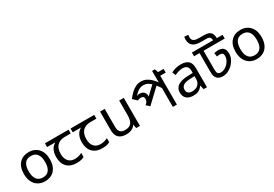

<svg xmlns="http://www.w3.org/2000/svg" viewBox="54 -2041 4544 3179"><g transform="rotate(-30 2326.0 -451.0)"><path d="M551 -269Q551 -180 520.5 -117.5Q490 -55 434 -22.5Q378 10 301 10Q230 10 174.5 -22.5Q119 -55 87 -117.5Q55 -180 55 -269Q55 -402 122 -474Q189 -546 304 -546Q377 -546 432.5 -513.5Q488 -481 519.5 -419.5Q551 -358 551 -269ZM146 -269Q146 -206 162.5 -159.5Q179 -113 214 -88Q249 -63 303 -63Q357 -63 392 -88Q427 -113 443.5 -159.5Q460 -206 460 -269Q460 -333 443 -378Q426 -423 391.5 -447.5Q357 -472 302 -472Q220 -472 183 -418Q146 -364 146 -269Z M906 10Q788 10 723 -57Q658 -124 658 -245Q658 -325 687 -380.5Q716 -436 770 -465H611V-537H1063V-465H950Q856 -465 802.5 -411.5Q749 -358 749 -252Q749 -165 792 -114.5Q835 -64 915 -64Q952 -64 986 -73.5Q1020 -83 1052 -99V-21Q1023 -5 988 2.5Q953 10 906 10Z M1396 10Q1278 10 1213 -57Q1148 -124 1148 -245Q1148 -325 1177 -380.5Q1206 -436 1260 -465H1101V-537H1553V-465H1440Q1346 -465 1292.5 -411.5Q1239 -358 1239 -252Q1239 -165 1282 -114.5Q1325 -64 1405 -64Q1442 -64 1476 -73.5Q1510 -83 1542 -99V-21Q1513 -5 1478 2.5Q1443 10 1396 10Z M2118 -536V0H2046L2033 -71H2029Q2012 -43 1985 -25Q1958 -7 1926 1.5Q1894 10 1859 10Q1795 10 1751.5 -10.5Q1708 -31 1686 -74Q1664 -117 1664 -185V-536H1753V-191Q1753 -127 1782 -95Q1811 -63 1872 -63Q1961 -63 1995.5 -113Q2030 -163 2030 -257V-536Z M2929 -622V-551H2824V0H2747V-396L2769 -332Q2728 -392 2694 -434.5Q2660 -477 2629.5 -504Q2599 -531 2568 -543.5Q2537 -556 2501 -556Q2461 -556 2428.5 -541Q2396 -526 2369 -501Q2342 -476 2319 -447L2311 -445Q2327 -455 2342.5 -460Q2358 -465 2377 -465Q2435 -465 2462 -433.5Q2489 -402 2489 -356Q2489 -345 2488 -335Q2487 -325 2485 -320L2468 -326Q2480 -339 2491 -351Q2502 -363 2514.5 -375Q2527 -387 2540 -400L2664 -516L2713 -463L2429 -195L2370 -250L2452 -328L2416 -285L2386 -262Q2401 -279 2411.5 -298.5Q2422 -318 2422 -343Q2422 -368 2407 -383Q2392 -398 2363 -398Q2347 -398 2332 -394Q2317 -390 2301 -380L2225 -452Q2265 -505 2307 -544.5Q2349 -584 2395 -606.5Q2441 -629 2494 -629Q2550 -629 2595 -608Q2640 -587 2682 -545.5Q2724 -504 2770 -441L2752 -446Q2749 -470 2748 -498Q2747 -526 2747 -558V-688H2800L2823 -622Z M3207 -545Q3305 -545 3352 -502Q3399 -459 3399 -365V0H3335L3318 -76H3314Q3291 -47 3266.5 -27.5Q3242 -8 3210.5 1Q3179 10 3134 10Q3086 10 3047.5 -7Q3009 -24 2987 -59.5Q2965 -95 2965 -149Q2965 -229 3028 -272.5Q3091 -316 3222 -320L3313 -323V-355Q3313 -422 3284 -448Q3255 -474 3202 -474Q3160 -474 3122 -461.5Q3084 -449 3051 -433L3024 -499Q3059 -518 3107 -531.5Q3155 -545 3207 -545ZM3233 -259Q3133 -255 3094.5 -227Q3056 -199 3056 -148Q3056 -103 3083.5 -82Q3111 -61 3154 -61Q3222 -61 3267 -98.5Q3312 -136 3312 -214V-262Z M4057 -622V-551H3652V-205Q3652 -161 3657 -143Q3662 -125 3669 -117Q3687 -96 3724 -96Q3763 -96 3798 -115Q3833 -134 3859 -162Q3888 -193 3903.5 -228Q3919 -263 3919 -299Q3919 -331 3903 -347.5Q3887 -364 3850 -364Q3838 -364 3824 -362Q3810 -360 3797 -357L3786 -428Q3805 -433 3825.5 -436Q3846 -439 3869 -439Q3906 -439 3935 -425Q3964 -411 3980.5 -381Q3997 -351 3997 -303Q3997 -244 3968 -188.5Q3939 -133 3895 -95Q3858 -63 3814.5 -43.5Q3771 -24 3719 -24Q3682 -24 3655.5 -35Q3629 -46 3612 -63Q3596 -82 3585.5 -109Q3575 -136 3575 -191V-551H3470V-622ZM3875 -622Q3874 -663 3855.5 -681Q3837 -699 3795 -699H3701Q3636 -699 3600.5 -708Q3565 -717 3540 -736Q3513 -756 3499.5 -787.5Q3486 -819 3486 -859Q3486 -872 3487.5 -884.5Q3489 -897 3491 -912L3565 -907Q3563 -896 3562 -887.5Q3561 -879 3561 -869Q3561 -847 3565.5 -830Q3570 -813 3580 -802Q3594 -786 3620.5 -778.5Q3647 -771 3696 -771H3774Q3827 -771 3858 -763Q3889 -755 3911 -734Q3928 -718 3937 -690.5Q3946 -663 3947 -622Z M4598 -269Q4598 -180 4567.5 -117.5Q4537 -55 4481 -22.5Q4425 10 4348 10Q4277 10 4221.5 -22.5Q4166 -55 4134 -117.5Q4102 -180 4102 -269Q4102 -402 4169 -474Q4236 -546 4351 -546Q4424 -546 4479.5 -513.5Q4535 -481 4566.5 -419.5Q4598 -358 4598 -269ZM4193 -269Q4193 -206 4209.5 -159.5Q4226 -113 4261 -88Q4296 -63 4350 -63Q4404 -63 4439 -88Q4474 -113 4490.5 -159.5Q4507 -206 4507 -269Q4507 -333 4490 -378Q4473 -423 4438.5 -447.5Q4404 -472 4349 -472Q4267 -472 4230 -418Q4193 -364 4193 -269Z"/></g></svg>

Font: bangla115
Style: Regular
Weight: 400
Designer: Jelle Bosma - Monotype Design Team
Foundry: Monotype Imaging Inc.
Version: Version 2.003